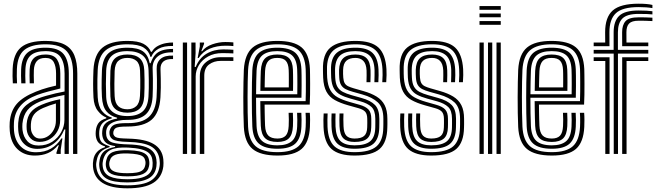

<svg xmlns="http://www.w3.org/2000/svg" viewBox="-20 -829 3533 1034"><path d="M373.5 0V-432.4Q373.5 -513.4 340.4 -551.9Q307.4 -590.4 225.1 -590.4Q149.1 -590.4 111.6 -560.4Q74.1 -530.4 71 -457.1Q70.3 -438 70.4 -419Q70.4 -400 71.8 -380.4H49.1Q47.6 -401.7 47.5 -419.2Q47.3 -436.7 48.1 -458Q51.5 -539.2 93.2 -573.9Q134.8 -608.7 225.1 -608.7Q288.9 -608.7 326.4 -589.7Q363.9 -570.6 380.2 -531.6Q396.4 -492.6 396.4 -432.4V0ZM187.8 -45.3Q230 -45.3 261.2 -65.5Q292.4 -85.8 309.7 -117.5Q327 -149.2 327 -183.1V-317.5Q294.8 -311.8 257.7 -302Q220.7 -292.3 196.3 -282.4Q150.5 -263.5 128 -236.1Q105.5 -208.7 100.7 -162.9Q100 -154.1 100.2 -145.4Q100.3 -136.7 101.1 -129.1Q105.8 -91.6 127.6 -68.4Q149.4 -45.3 187.8 -45.3ZM193.1 -64.9Q162.5 -64.9 144.5 -84Q126.6 -103 123.8 -131.3Q123.1 -139.5 123.1 -147.1Q123 -154.6 123.5 -161.9Q126.8 -201.5 146.1 -225Q165.3 -248.6 203.9 -264.7Q229.5 -275.3 252.7 -282.2Q275.9 -289.1 304 -294.8V-181.3Q304 -149.8 289.7 -123.3Q275.4 -96.8 250.4 -80.9Q225.4 -64.9 193.1 -64.9ZM196.1 -82.8Q219.6 -82.8 238.8 -95.8Q258 -108.7 269.5 -130.6Q281.1 -152.5 281.1 -179.4V-271.8Q264.1 -267.1 247.1 -261.1Q230.1 -255.1 211.7 -247.2Q178.4 -232.5 163.4 -212.9Q148.4 -193.2 146.4 -160.7Q145.9 -152.3 146.1 -145.6Q146.3 -139 146.8 -133.1Q148.7 -113.7 161.5 -98.3Q174.2 -82.8 196.1 -82.8ZM167.4 8.8Q110.6 8.8 74.4 -25.5Q38.2 -59.7 32.6 -123.8Q31.6 -135.9 31.6 -147.4Q31.5 -158.8 32.3 -170.6Q37.1 -230.9 69.9 -269.1Q102.8 -307.3 173 -335.2Q189.5 -341.9 205.5 -347.4Q221.4 -352.8 239.9 -357.8Q258.4 -362.9 281.9 -368.1V-432.5Q281.9 -471.9 269.4 -494.5Q257 -517.1 225.1 -517.1Q193.4 -517.1 178.6 -500.3Q163.8 -483.5 162.4 -452.4Q162.1 -443.2 161.9 -422.5Q161.8 -401.8 162.7 -380.4H140Q139 -402.8 139.1 -422.1Q139.3 -441.5 139.7 -454.5Q141.4 -495.1 161.7 -515.2Q182 -535.4 225.1 -535.4Q270.2 -535.4 287.5 -508.5Q304.8 -481.5 304.8 -432.5V-352.4Q272.5 -345.1 239.7 -336.1Q207 -327.2 180.9 -317.8Q121.4 -295.9 89.7 -258.5Q57.9 -221.2 55.1 -168.8Q54.7 -158.9 54.6 -147.5Q54.5 -136 55.4 -125.7Q59.8 -72.6 90.9 -40.9Q121.9 -9.1 174 -9.1Q220.8 -9.1 254.5 -28.8Q288.2 -48.6 311 -83.8H316.2L307 -21.9V0H284.3L283.9 -7.1L296.8 -46.9H292.5Q268.8 -17.9 238.1 -4.5Q207.5 8.8 167.4 8.8ZM327.7 0.1V-58.3L331.9 -131.9H326.6Q307.1 -83.7 269.4 -55.4Q231.7 -27.1 180.2 -27.3Q137.6 -27.4 109.9 -54.1Q82.2 -80.7 78.3 -127.3Q77.6 -136.6 77.5 -147.1Q77.5 -157.6 78 -166.9Q81.8 -219.5 108.5 -249.8Q135.1 -280 188.7 -300.1Q205.3 -306.4 229.3 -313.2Q253.3 -320.1 279.3 -326.2Q305.2 -332.3 327.8 -336.3V-432.4Q327.8 -491.8 305.4 -522.7Q283 -553.7 225.1 -553.7Q171.6 -553.7 145.3 -530.7Q118.9 -507.6 116.8 -455Q116.3 -440.3 116.1 -420.7Q116 -401.1 117.3 -380.4H94.6Q93.3 -401 93.3 -420.7Q93.2 -440.4 93.8 -455.4Q96.4 -516.9 127.2 -544.5Q158 -572.1 225.1 -572.1Q294.7 -572.1 322.6 -537.6Q350.6 -503.1 350.6 -432.4V0.1Z M666.2 185.2Q578.4 185.2 532.1 155.9Q485.7 126.7 480.6 68.6Q479.9 58.6 480.4 49.7Q480.9 40.8 482.6 32.1Q486.5 6.9 502.5 -10.6Q518.5 -28.2 545.3 -36.2V-40.9Q523 -47.5 510.8 -60.5Q498.7 -73.6 495.8 -97.1Q495.1 -102.9 495.1 -109.6Q495.1 -116.4 495.8 -123.3Q498 -147.8 509.5 -165Q520.9 -182.3 552.4 -191.7V-196.4Q528 -205.2 507.1 -231.8Q486.1 -258.3 483.4 -304.4Q482.5 -322.6 482 -340.5Q481.5 -358.4 481.5 -376.6Q481.5 -394.8 482 -413.6Q482.5 -432.5 483.3 -452.5Q487.7 -536.2 531.9 -572.4Q576.2 -608.7 666.1 -608.7Q723 -608.7 752.3 -593.2Q781.5 -577.7 792.8 -549.9H797.5Q809.7 -571 830.9 -582Q852.1 -593 874.4 -596.8Q896.8 -600.7 911.9 -600V-581.5Q862.2 -582.3 834.1 -566.6Q805.9 -551 795 -522.9H790.1Q781.1 -555.7 753.1 -573Q725.1 -590.4 666.1 -590.4Q588.4 -590.4 549.2 -558.3Q509.9 -526.2 506.2 -452.2Q505 -424.7 504.5 -400.8Q504 -376.9 504.5 -353.9Q504.9 -330.8 506.2 -305.6Q509.1 -255.9 530.1 -230.3Q551 -204.6 582 -196.1V-191.4Q548 -182.2 532.7 -166.3Q517.4 -150.4 514.7 -123.3Q514 -115.9 514.1 -110Q514.2 -104.1 514.8 -96.9Q517.1 -74.1 528.5 -62.7Q539.9 -51.3 570.2 -41.7V-36.8Q537 -26.5 521.7 -10.3Q506.4 5.9 501.4 32.1Q499.4 41 498.3 48.8Q497.1 56.7 498.4 68.3Q504.3 120.3 544.1 144.6Q584 169 666.2 169Q751.6 169 791.6 144.2Q831.6 119.4 839.4 66.2Q840.9 57.1 840.7 48Q840.6 38.9 839.1 29Q831.8 -19.1 792.6 -40.9Q753.4 -62.7 670.5 -64.8Q635 -65.7 615 -69.3Q595 -72.8 585.6 -79.5Q576.2 -86.3 572.3 -96.4Q570.1 -101.5 569.5 -110.4Q568.9 -119.3 570.1 -124.1Q576.7 -149.8 597.4 -158.1Q618.1 -166.4 666.2 -165.9Q743.8 -165 781.2 -199Q818.6 -232.9 823.3 -305.9Q824.7 -331.9 825.1 -354.9Q825.5 -377.8 825.2 -402.2Q824.8 -426.7 823.7 -457.1Q822.4 -492.6 844.9 -512Q867.3 -531.4 911.9 -529.5V-511.1Q875.8 -512.1 859.6 -497.6Q843.3 -483.2 844.4 -455.8Q845.4 -429.4 845.8 -405Q846.3 -380.7 846 -356.3Q845.7 -331.8 844.1 -305.1Q838.8 -221.3 796.7 -184.4Q754.5 -147.5 666.1 -147.5Q638.9 -147.5 623.3 -145.4Q607.8 -143.2 600.5 -137.3Q593.3 -131.4 590.6 -119.8Q590.1 -118.2 590.1 -112.6Q590 -107 591.5 -103.7Q595 -95.6 602.1 -91.2Q609.3 -86.9 625.2 -85Q641.1 -83.2 670.6 -82.5Q762.5 -80.6 808.3 -53Q854.1 -25.5 859.6 29.3Q860.5 39.2 860.5 48.8Q860.6 58.4 859.7 66.5Q852.4 126.4 805.6 155.8Q758.8 185.2 666.2 185.2ZM666.2 136.3Q716.5 136.3 745.2 127.1Q774 118 786.7 102.3Q799.5 86.6 801.3 67.1Q802.4 56.6 802.1 47.5Q801.9 38.4 800.1 28.8Q796.6 8.4 782 -4.8Q767.4 -18 739.9 -25.1Q712.4 -32.2 670.2 -34.2Q606.2 -37.4 575.5 -21.6Q544.8 -5.9 535.4 32.5Q533.4 40.3 532.6 48.6Q531.8 56.9 533.5 69.3Q538.6 105.8 570.8 121.1Q602.9 136.3 666.2 136.3ZM666.2 120.7Q608 120.7 581.4 108.3Q554.9 95.8 550.7 68.6Q549 58.6 549.8 49.9Q550.5 41.3 553 32Q560.1 1.7 587.2 -9.9Q614.3 -21.4 671.8 -20Q707 -19.1 730.1 -13.7Q753.2 -8.3 765.7 2.1Q778.3 12.6 781.8 29.1Q784.3 40.1 784.3 48.8Q784.4 57.5 782.3 66.8Q776.9 95.5 750 108.1Q723.1 120.7 666.2 120.7ZM666.2 103.8Q695.9 103.8 715.5 100.3Q735.1 96.9 746.1 88.7Q757 80.4 760.7 66.5Q763.6 57.7 763.8 48.2Q764 38.7 760 29.1Q757 18.9 747 12.3Q737 5.7 718.2 2.2Q699.5 -1.4 670.3 -2.4Q622.8 -4.2 600.4 4.8Q578 13.8 573.1 31.7Q568.6 41.2 568.2 51Q567.9 60.8 570.4 68.6Q575.1 86.9 597.3 95.3Q619.5 103.8 666.2 103.8ZM666.2 153.4Q588.2 153.4 554 133.2Q519.8 113 514.9 68.1Q513.7 57 514.5 48.8Q515.2 40.5 516.8 31.8Q521.7 2.5 540.7 -13.9Q559.7 -30.2 599.8 -37.7V-42.4Q568.1 -46.6 552.1 -59.3Q536 -71.9 531.3 -96.9Q530.1 -103.6 530 -109.7Q530 -115.8 530.7 -123.6Q533 -152.3 552.2 -168Q571.5 -183.7 610.7 -190.5V-195Q573.6 -204.3 552.6 -230.2Q531.7 -256.2 528.9 -307.7Q527.7 -330.4 527.3 -353.2Q526.9 -375.9 527.5 -399.9Q528 -423.9 529 -450.5Q532.3 -513.9 565 -543Q597.8 -572.1 666.1 -572.1Q721.3 -572.1 749.4 -552.7Q777.5 -533.3 786.4 -488.5H791.1Q800.4 -515.9 814.8 -532.8Q829.2 -549.7 852.6 -557.5Q876.1 -565.4 911.9 -565.5V-547Q856.9 -548.8 828.2 -523.9Q799.5 -499.1 802.1 -455.4Q803.2 -431.6 803.4 -405Q803.5 -378.5 803.2 -353.3Q802.9 -328.2 801.8 -308.2Q797.8 -242.6 764.5 -212.6Q731.2 -182.7 666 -183.5Q640 -183.9 615.5 -178.7Q590.9 -173.6 573.8 -161.5Q556.7 -149.3 552.6 -128Q551.2 -121 551.4 -111.9Q551.6 -102.9 552.7 -97.6Q559 -69 587.4 -60.8Q615.8 -52.6 670.4 -51.3Q719.1 -50.2 751.2 -41.7Q783.3 -33.2 800.5 -15.9Q817.8 1.3 822 29Q823.4 37.9 823.6 47.5Q823.7 57.1 822.4 66.7Q816.1 114 776.8 133.7Q737.4 153.4 666.2 153.4ZM666.1 -203.9Q719.6 -203.9 747.9 -228.5Q776.2 -253 779.6 -309.1Q780.9 -331.5 781.3 -354Q781.6 -376.5 781.3 -400.4Q781 -424.2 780 -450.3Q777.5 -506.3 748.8 -530Q720 -553.7 666.1 -553.7Q609.7 -553.7 582.1 -528.7Q554.4 -503.7 551.8 -449.2Q550.3 -410.4 550.3 -377Q550.3 -343.6 551.8 -307.7Q554.5 -253.8 583.3 -228.9Q612.2 -203.9 666.1 -203.9ZM666.1 -222.2Q622.6 -222.2 599.7 -243Q576.8 -263.8 574.6 -309.6Q573.1 -344.5 573.2 -377.7Q573.4 -410.8 574.6 -447.7Q576.8 -494.7 599.8 -515.1Q622.8 -535.4 666.1 -535.4Q709.1 -535.4 732 -515.4Q755 -495.4 757.1 -449.7Q758.1 -424.2 758.4 -401Q758.7 -377.9 758.3 -355.6Q757.9 -333.3 756.7 -310.1Q754 -263.5 730.9 -242.9Q707.8 -222.2 666.1 -222.2ZM666.1 -240.5Q695.6 -240.5 713.6 -257Q731.6 -273.4 733.8 -312Q735 -333.2 735.4 -354.4Q735.8 -375.6 735.5 -398.8Q735.2 -422 734.2 -448.7Q732.6 -485.8 714.5 -501.5Q696.4 -517.1 666.1 -517.1Q635.1 -517.1 617.1 -501Q599.1 -484.9 597.4 -446.8Q596.2 -411.5 596 -378.7Q595.8 -346 597.4 -310.8Q599.3 -273.6 617 -257Q634.8 -240.5 666.1 -240.5Z M1010.4 0V-600H1033.1L1033.3 -542L1028.4 -468.4H1034.1Q1053.4 -516.6 1092.6 -539.8Q1131.7 -563 1182.6 -563Q1195.8 -563 1213.1 -562.3Q1230.4 -561.7 1236.8 -561V-541.3Q1228.2 -541.9 1209.9 -542.4Q1191.6 -543 1177.7 -543Q1133.3 -543 1101 -525Q1068.6 -507 1051.2 -478.3Q1033.8 -449.6 1033.8 -417.2V0ZM964.6 0V-600H987.5V0ZM1056.2 0V-419.1Q1056.2 -467.2 1089.2 -494.1Q1122.3 -521 1168.1 -521Q1184.4 -521 1203.5 -521Q1222.6 -520.9 1236.8 -520.7V-500.8Q1222.9 -501.2 1203.2 -501.2Q1183.5 -501.1 1168 -501.1Q1132.1 -501.1 1106.1 -481.9Q1080.1 -462.7 1080.1 -421.2V0ZM1044.5 -516.6 1056 -578.5V-600H1078.8L1079.1 -593.2L1064.2 -553.4H1068.4Q1087.7 -578 1123.3 -590.4Q1158.9 -602.7 1193.3 -602.7Q1201.7 -602.7 1214.6 -602.2Q1227.6 -601.7 1236.8 -600.7V-580.9Q1229.3 -581.8 1217 -582.4Q1204.8 -582.9 1194.1 -582.9Q1147.6 -582.9 1109.9 -567.1Q1072.3 -551.4 1049.6 -516.6Z M1474.4 8.7Q1383.3 8.7 1340.5 -26.5Q1297.7 -61.7 1293.2 -144.9Q1291.6 -178.7 1290.9 -220.3Q1290.2 -262 1290.3 -305.1Q1290.4 -348.3 1291.2 -387Q1292 -425.8 1293.2 -453.5Q1298.2 -537.8 1340.8 -573.2Q1383.4 -608.7 1473.1 -608.7Q1562.3 -608.7 1603.8 -574.1Q1645.2 -539.6 1649.1 -457.3Q1649.5 -449.6 1649.7 -427.9Q1650 -406.1 1650.1 -377.2Q1650.2 -348.3 1649.8 -318.6Q1649.4 -289 1648 -265.7H1405Q1405.3 -243.6 1405.5 -224Q1405.8 -204.5 1406.3 -186.8Q1406.9 -169.1 1407.5 -152.1Q1409.3 -115 1424.9 -99Q1440.4 -82.9 1474.4 -82.9Q1503.8 -82.9 1518.4 -98.2Q1532.9 -113.5 1534.7 -150.5Q1535.4 -165.6 1535.5 -184.9Q1535.5 -204.2 1534.3 -221.4H1557.2Q1558.4 -203.3 1558.3 -183.3Q1558.2 -163.4 1557.6 -149.6Q1555.4 -104.1 1535.9 -84.3Q1516.4 -64.6 1474.4 -64.6Q1428.8 -64.6 1407.8 -84.7Q1386.9 -104.8 1384.6 -150.9Q1383.7 -171.3 1383.2 -193.4Q1382.6 -215.5 1382.3 -238.5Q1382.1 -261.6 1381.8 -284.3H1625.9Q1626.8 -308.7 1627.1 -335.7Q1627.3 -362.6 1627.2 -387.3Q1627.1 -412.1 1626.8 -430.5Q1626.6 -448.9 1626.2 -456.2Q1622.8 -528.2 1587.3 -559.3Q1551.8 -590.4 1473.1 -590.4Q1395 -590.4 1357.6 -558.7Q1320.2 -527 1316 -451.8Q1314.8 -426.9 1314 -389Q1313.3 -351.2 1313.2 -307.8Q1313.1 -264.5 1313.8 -222.4Q1314.5 -180.4 1316 -147.2Q1319.8 -74.2 1356.2 -41.9Q1392.6 -9.6 1474.4 -9.6Q1551.8 -9.6 1587.2 -41.3Q1622.6 -72.9 1626.2 -146.3Q1626.7 -156.7 1626.9 -169.9Q1627.1 -183.1 1626.8 -196.6Q1626.5 -210.2 1625.5 -221.4H1648.4Q1649.9 -204.6 1649.9 -183.3Q1649.9 -162 1649.1 -145.4Q1645.1 -62.8 1604.5 -27.1Q1563.9 8.7 1474.4 8.7ZM1474.4 -27.9Q1404.9 -27.9 1373.5 -56.1Q1342.2 -84.2 1338.9 -148.1Q1337.5 -178.9 1336.8 -219.6Q1336.1 -260.4 1336.2 -303.5Q1336.2 -346.6 1336.9 -385.1Q1337.5 -423.5 1338.8 -449.8Q1342.6 -518.2 1375.5 -545.2Q1408.3 -572.1 1473.1 -572.1Q1539.4 -572.1 1569.9 -545.3Q1600.4 -518.4 1603.3 -455.7Q1603.8 -446.9 1604.1 -422.5Q1604.4 -398 1604.3 -366.1Q1604.3 -334.2 1603.4 -302.8H1358.9Q1358.9 -260.3 1359.6 -220.1Q1360.3 -179.9 1361.7 -150.1Q1364.7 -93.8 1391.2 -70.1Q1417.6 -46.3 1474.4 -46.3Q1525.7 -46.3 1551.6 -68.7Q1577.6 -91.1 1580.4 -147.6Q1581.1 -163 1581.2 -183Q1581.2 -203.1 1579.9 -221.4H1602.8Q1604.1 -203.4 1604.1 -183.4Q1604 -163.4 1603.3 -147Q1600.3 -83.4 1570.3 -55.6Q1540.4 -27.9 1474.4 -27.9ZM1359.1 -321.3H1581Q1581.5 -348.9 1581.5 -375.9Q1581.5 -403 1581.2 -424.2Q1580.9 -445.4 1580.4 -454.8Q1578.1 -507.6 1553 -530.6Q1527.9 -553.7 1473.1 -553.7Q1417.9 -553.7 1391.4 -529.9Q1364.9 -506 1361.7 -448.5Q1360.6 -424.7 1360 -390.6Q1359.3 -356.4 1359.1 -321.3ZM1382.2 -339.8Q1382.4 -353.8 1382.7 -373.6Q1383 -393.5 1383.5 -413.4Q1384 -433.4 1384.6 -447.3Q1387.2 -495.5 1408.3 -515.4Q1429.4 -535.4 1473.1 -535.4Q1515.9 -535.4 1535.8 -516.5Q1555.6 -497.6 1557.5 -454.3Q1558 -445.3 1558.2 -426.9Q1558.4 -408.6 1558.5 -385.7Q1558.5 -362.8 1558.1 -339.8ZM1405.3 -358.3H1535.3Q1535.6 -378.6 1535.5 -398.1Q1535.4 -417.6 1535.3 -432.2Q1535.1 -446.9 1534.7 -452.3Q1533.2 -486.2 1519.2 -501.6Q1505.2 -517.1 1473.1 -517.1Q1439.7 -517.1 1424.6 -500.2Q1409.4 -483.4 1407.5 -446.4Q1407 -431.9 1406.5 -417.7Q1406 -403.5 1405.8 -388.9Q1405.5 -374.3 1405.3 -358.3Z M1889.2 8.7Q1805.5 8.7 1765.6 -26.3Q1725.7 -61.3 1722.3 -145.4Q1721.5 -164.8 1721.7 -183.5Q1721.9 -202.2 1723 -218H1744.4Q1743.4 -204.3 1743.3 -184Q1743.2 -163.7 1743.8 -146.4Q1747 -71.7 1781.5 -40.6Q1816.1 -9.6 1889.2 -9.6Q1971.9 -9.6 2007.6 -40.7Q2043.3 -71.8 2044.2 -142.5Q2044.6 -152.4 2044.6 -159.3Q2044.7 -166.2 2044.6 -172.9Q2044.6 -179.7 2044.6 -189.1Q2044.6 -249.5 2015.2 -277.2Q1985.8 -304.9 1931.5 -320.2L1878.8 -335Q1857 -341.2 1841.4 -349Q1825.8 -356.8 1817.1 -371Q1808.4 -385.3 1807 -410.5Q1806.5 -421.8 1806.1 -431.2Q1805.6 -440.7 1806 -452.1Q1807.4 -495.1 1828.1 -515.2Q1848.8 -535.4 1894.3 -535.4Q1933.9 -535.4 1954 -515.7Q1974 -496 1975.5 -450.9Q1975.9 -440.4 1975.8 -424.2Q1975.7 -407.9 1974.9 -386.4H1953.7Q1954.4 -405 1954.4 -424.1Q1954.5 -443.1 1954.1 -449.8Q1952.3 -485.2 1936.7 -501.1Q1921.2 -517.1 1894.3 -517.1Q1862.4 -517.1 1845.4 -501.9Q1828.5 -486.8 1827.7 -452Q1827.3 -440.1 1827.6 -431.1Q1827.8 -422.2 1828.7 -410.6Q1830.2 -391.1 1836.6 -380.6Q1843 -370.1 1855 -364.4Q1867 -358.7 1884.7 -353.5L1936.6 -338.7Q1979.1 -326.6 2007.9 -309Q2036.8 -291.3 2051.5 -262.8Q2066.2 -234.2 2066.2 -189.1Q2066.2 -179.3 2066.3 -172.5Q2066.4 -165.6 2066.3 -158.8Q2066.2 -152.1 2065.9 -142.4Q2064.8 -62.7 2024.6 -27Q1984.3 8.7 1889.2 8.7ZM1889.2 -27.9Q1827.1 -27.9 1797.6 -55Q1768.1 -82.1 1765.4 -147.3Q1764.8 -163.5 1764.8 -183.8Q1764.8 -204.1 1765.7 -218H1787.1Q1786.2 -204.2 1786.4 -184Q1786.5 -163.8 1786.9 -148.2Q1789.2 -92.4 1813.6 -69.4Q1838 -46.3 1889.2 -46.3Q1947.9 -46.3 1974 -68.5Q2000.1 -90.8 2001 -142.9Q2001.3 -155.6 2001.3 -165.9Q2001.2 -176.3 2001.2 -189.1Q2001.2 -233.7 1980.4 -253.2Q1959.6 -272.6 1921.1 -283.2L1867.2 -298.1Q1834.8 -307 1812.6 -319Q1790.3 -331.1 1778.2 -352.3Q1766.1 -373.6 1763.6 -409.8Q1762.9 -421.7 1762.9 -432.2Q1762.8 -442.8 1762.6 -452.3Q1761 -515.2 1792.6 -543.7Q1824.2 -572.1 1894.3 -572.1Q1957.2 -572.1 1986.2 -544.1Q2015.3 -516.1 2018.4 -454.5Q2019.1 -444 2019 -424.1Q2018.9 -404.2 2017.5 -386.4H1996.2Q1996.8 -404.1 1997.1 -424.1Q1997.5 -444.1 1997.1 -451.5Q1995.1 -506.7 1969.8 -530.2Q1944.5 -553.7 1894.3 -553.7Q1837.4 -553.7 1811.2 -529.9Q1784.9 -506.1 1784.3 -452.7Q1784.1 -440.6 1784.5 -430.8Q1784.8 -421 1785.3 -410.5Q1786.8 -379.6 1797 -361.8Q1807.2 -344.1 1826.2 -334.2Q1845.3 -324.4 1873 -316.5L1926.2 -301.6Q1976 -287.9 1999.5 -263.6Q2022.9 -239.3 2022.9 -189.1Q2022.9 -178.3 2022.9 -167.4Q2023 -156.4 2022.5 -142.7Q2021.6 -81.6 1990.9 -54.7Q1960.3 -27.9 1889.2 -27.9ZM1889.2 -64.6Q1849.5 -64.6 1829.8 -83.4Q1810.2 -102.2 1808.5 -149Q1808 -163.7 1807.8 -183.4Q1807.5 -203.1 1808.5 -218H1829.8Q1828.9 -203.4 1829.1 -186.8Q1829.3 -170.3 1830 -149.7Q1831.3 -113.3 1845.4 -98.1Q1859.6 -82.9 1889.2 -82.9Q1924.8 -82.9 1940.8 -96.8Q1956.7 -110.6 1957.5 -143.1Q1958 -157.2 1958 -166.7Q1958 -176.2 1957.8 -189.1Q1957.5 -215.6 1946.4 -227.6Q1935.2 -239.5 1910.8 -246.3L1855.4 -261.8Q1811.9 -274 1782.6 -290.5Q1753.4 -307 1738.1 -335.2Q1722.7 -363.3 1720.3 -410.2Q1719.7 -423.6 1719.6 -433.1Q1719.4 -442.6 1719.3 -453.2Q1716.9 -537.7 1759.9 -573.2Q1803 -608.7 1894.3 -608.7Q1979 -608.7 2017.6 -573.4Q2056.2 -538.1 2061.2 -456.6Q2062 -444.6 2061.8 -424.8Q2061.6 -405 2060 -386.4H2038.7Q2040.3 -404.8 2040.4 -424.6Q2040.4 -444.5 2039.8 -455.5Q2036 -527.4 2002 -558.9Q1968.1 -590.4 1894.3 -590.4Q1813 -590.4 1776 -558Q1739 -525.7 1741 -452.4Q1741.1 -442.5 1741.1 -432.7Q1741.1 -422.9 1742 -410.3Q1745.2 -367.6 1759.4 -343.1Q1773.5 -318.6 1799 -304.7Q1824.4 -290.8 1861.3 -280.3L1916 -264.8Q1949.3 -255.4 1964.4 -239.3Q1979.5 -223.2 1979.5 -189.1Q1979.5 -179.7 1979.6 -173Q1979.6 -166.3 1979.6 -159.5Q1979.5 -152.7 1979.2 -142.7Q1978.4 -101.7 1957.9 -83.2Q1937.3 -64.6 1889.2 -64.6Z M2302.2 8.7Q2218.5 8.7 2178.6 -26.3Q2138.7 -61.3 2135.3 -145.4Q2134.5 -164.8 2134.7 -183.5Q2134.9 -202.2 2136 -218H2157.4Q2156.4 -204.3 2156.3 -184Q2156.2 -163.7 2156.8 -146.4Q2160 -71.7 2194.5 -40.6Q2229.1 -9.6 2302.2 -9.6Q2384.9 -9.6 2420.6 -40.7Q2456.3 -71.8 2457.2 -142.5Q2457.6 -152.4 2457.6 -159.3Q2457.7 -166.2 2457.6 -172.9Q2457.6 -179.7 2457.6 -189.1Q2457.6 -249.5 2428.2 -277.2Q2398.8 -304.9 2344.5 -320.2L2291.8 -335Q2270 -341.2 2254.4 -349Q2238.8 -356.8 2230.1 -371Q2221.4 -385.3 2220 -410.5Q2219.5 -421.8 2219.1 -431.2Q2218.6 -440.7 2219 -452.1Q2220.4 -495.1 2241.1 -515.2Q2261.8 -535.4 2307.3 -535.4Q2346.9 -535.4 2367 -515.7Q2387 -496 2388.5 -450.9Q2388.9 -440.4 2388.8 -424.2Q2388.7 -407.9 2387.9 -386.4H2366.7Q2367.4 -405 2367.4 -424.1Q2367.5 -443.1 2367.1 -449.8Q2365.3 -485.2 2349.7 -501.1Q2334.2 -517.1 2307.3 -517.1Q2275.4 -517.1 2258.4 -501.9Q2241.5 -486.8 2240.7 -452Q2240.3 -440.1 2240.6 -431.1Q2240.8 -422.2 2241.7 -410.6Q2243.2 -391.1 2249.6 -380.6Q2256 -370.1 2268 -364.4Q2280 -358.7 2297.7 -353.5L2349.6 -338.7Q2392.1 -326.6 2420.9 -309Q2449.8 -291.3 2464.5 -262.8Q2479.2 -234.2 2479.2 -189.1Q2479.2 -179.3 2479.3 -172.5Q2479.4 -165.6 2479.3 -158.8Q2479.2 -152.1 2478.9 -142.4Q2477.8 -62.7 2437.6 -27Q2397.3 8.7 2302.2 8.7ZM2302.2 -27.9Q2240.1 -27.9 2210.6 -55Q2181.1 -82.1 2178.4 -147.3Q2177.8 -163.5 2177.8 -183.8Q2177.8 -204.1 2178.7 -218H2200.1Q2199.2 -204.2 2199.4 -184Q2199.5 -163.8 2199.9 -148.2Q2202.2 -92.4 2226.6 -69.4Q2251 -46.3 2302.2 -46.3Q2360.9 -46.3 2387 -68.5Q2413.1 -90.8 2414 -142.9Q2414.3 -155.6 2414.3 -165.9Q2414.2 -176.3 2414.2 -189.1Q2414.2 -233.7 2393.4 -253.2Q2372.6 -272.6 2334.1 -283.2L2280.2 -298.1Q2247.8 -307 2225.6 -319Q2203.3 -331.1 2191.2 -352.3Q2179.1 -373.6 2176.6 -409.8Q2175.9 -421.7 2175.9 -432.2Q2175.8 -442.8 2175.6 -452.3Q2174 -515.2 2205.6 -543.7Q2237.2 -572.1 2307.3 -572.1Q2370.2 -572.1 2399.2 -544.1Q2428.3 -516.1 2431.4 -454.5Q2432.1 -444 2432 -424.1Q2431.9 -404.2 2430.5 -386.4H2409.2Q2409.8 -404.1 2410.1 -424.1Q2410.5 -444.1 2410.1 -451.5Q2408.1 -506.7 2382.8 -530.2Q2357.5 -553.7 2307.3 -553.7Q2250.4 -553.7 2224.2 -529.9Q2197.9 -506.1 2197.3 -452.7Q2197.1 -440.6 2197.5 -430.8Q2197.8 -421 2198.3 -410.5Q2199.8 -379.6 2210 -361.8Q2220.2 -344.1 2239.2 -334.2Q2258.3 -324.4 2286 -316.5L2339.2 -301.6Q2389 -287.9 2412.5 -263.6Q2435.9 -239.3 2435.9 -189.1Q2435.9 -178.3 2435.9 -167.4Q2436 -156.4 2435.5 -142.7Q2434.6 -81.6 2403.9 -54.7Q2373.3 -27.9 2302.2 -27.9ZM2302.2 -64.6Q2262.5 -64.6 2242.8 -83.4Q2223.2 -102.2 2221.5 -149Q2221 -163.7 2220.8 -183.4Q2220.5 -203.1 2221.5 -218H2242.8Q2241.9 -203.4 2242.1 -186.8Q2242.3 -170.3 2243 -149.7Q2244.3 -113.3 2258.4 -98.1Q2272.6 -82.9 2302.2 -82.9Q2337.8 -82.9 2353.8 -96.8Q2369.7 -110.6 2370.5 -143.1Q2371 -157.2 2371 -166.7Q2371 -176.2 2370.8 -189.1Q2370.5 -215.6 2359.4 -227.6Q2348.2 -239.5 2323.8 -246.3L2268.4 -261.8Q2224.9 -274 2195.6 -290.5Q2166.4 -307 2151.1 -335.2Q2135.7 -363.3 2133.3 -410.2Q2132.7 -423.6 2132.6 -433.1Q2132.4 -442.6 2132.3 -453.2Q2129.9 -537.7 2172.9 -573.2Q2216 -608.7 2307.3 -608.7Q2392 -608.7 2430.6 -573.4Q2469.2 -538.1 2474.2 -456.6Q2475 -444.6 2474.8 -424.8Q2474.6 -405 2473 -386.4H2451.7Q2453.3 -404.8 2453.4 -424.6Q2453.4 -444.5 2452.8 -455.5Q2449 -527.4 2415 -558.9Q2381.1 -590.4 2307.3 -590.4Q2226 -590.4 2189 -558Q2152 -525.7 2154 -452.4Q2154.1 -442.5 2154.1 -432.7Q2154.1 -422.9 2155 -410.3Q2158.2 -367.6 2172.4 -343.1Q2186.5 -318.6 2212 -304.7Q2237.4 -290.8 2274.3 -280.3L2329 -264.8Q2362.3 -255.4 2377.4 -239.3Q2392.5 -223.2 2392.5 -189.1Q2392.5 -179.7 2392.6 -173Q2392.6 -166.3 2392.6 -159.5Q2392.5 -152.7 2392.2 -142.7Q2391.4 -101.7 2370.9 -83.2Q2350.3 -64.6 2302.2 -64.6Z M2562.3 -776.3V-796.5H2676.8V-776.3ZM2562.3 -695.5V-715.7H2676.8V-695.5ZM2562.3 -735.9V-756.1H2676.8V-735.9ZM2653.9 0V-600H2676.8V0ZM2562.3 0V-600H2585.2V0ZM2608.1 0V-600H2631V0Z M2951.9 8.7Q2860.8 8.7 2818 -26.5Q2775.2 -61.7 2770.7 -144.9Q2769.1 -178.7 2768.4 -220.3Q2767.7 -262 2767.8 -305.1Q2767.9 -348.3 2768.7 -387Q2769.5 -425.8 2770.7 -453.5Q2775.7 -537.8 2818.3 -573.2Q2860.9 -608.7 2950.6 -608.7Q3039.8 -608.7 3081.3 -574.1Q3122.7 -539.6 3126.6 -457.3Q3127 -449.6 3127.2 -427.9Q3127.5 -406.1 3127.6 -377.2Q3127.7 -348.3 3127.3 -318.6Q3126.9 -289 3125.5 -265.7H2882.5Q2882.8 -243.6 2883 -224Q2883.3 -204.5 2883.8 -186.8Q2884.4 -169.1 2885 -152.1Q2886.8 -115 2902.4 -99Q2917.9 -82.9 2951.9 -82.9Q2981.3 -82.9 2995.9 -98.2Q3010.4 -113.5 3012.2 -150.5Q3012.9 -165.6 3013 -184.9Q3013 -204.2 3011.8 -221.4H3034.7Q3035.9 -203.3 3035.8 -183.3Q3035.7 -163.4 3035.1 -149.6Q3032.9 -104.1 3013.4 -84.3Q2993.9 -64.6 2951.9 -64.6Q2906.3 -64.6 2885.3 -84.7Q2864.4 -104.8 2862.1 -150.9Q2861.2 -171.3 2860.7 -193.4Q2860.1 -215.5 2859.8 -238.5Q2859.6 -261.6 2859.3 -284.3H3103.4Q3104.3 -308.7 3104.6 -335.7Q3104.8 -362.6 3104.7 -387.3Q3104.6 -412.1 3104.3 -430.5Q3104.1 -448.9 3103.7 -456.2Q3100.3 -528.2 3064.8 -559.3Q3029.3 -590.4 2950.6 -590.4Q2872.5 -590.4 2835.1 -558.7Q2797.7 -527 2793.5 -451.8Q2792.3 -426.9 2791.5 -389Q2790.8 -351.2 2790.7 -307.8Q2790.6 -264.5 2791.3 -222.4Q2792 -180.4 2793.5 -147.2Q2797.3 -74.2 2833.7 -41.9Q2870.1 -9.6 2951.9 -9.6Q3029.3 -9.6 3064.7 -41.3Q3100.1 -72.9 3103.7 -146.3Q3104.2 -156.7 3104.4 -169.9Q3104.6 -183.1 3104.3 -196.6Q3104 -210.2 3103 -221.4H3125.9Q3127.4 -204.6 3127.4 -183.3Q3127.4 -162 3126.6 -145.4Q3122.6 -62.8 3082 -27.1Q3041.4 8.7 2951.9 8.7ZM2951.9 -27.9Q2882.4 -27.9 2851 -56.1Q2819.7 -84.2 2816.4 -148.1Q2815 -178.9 2814.3 -219.6Q2813.6 -260.4 2813.7 -303.5Q2813.7 -346.6 2814.4 -385.1Q2815 -423.5 2816.3 -449.8Q2820.1 -518.2 2853 -545.2Q2885.8 -572.1 2950.6 -572.1Q3016.9 -572.1 3047.4 -545.3Q3077.9 -518.4 3080.8 -455.7Q3081.3 -446.9 3081.6 -422.5Q3081.9 -398 3081.8 -366.1Q3081.8 -334.2 3080.9 -302.8H2836.4Q2836.4 -260.3 2837.1 -220.1Q2837.8 -179.9 2839.2 -150.1Q2842.2 -93.8 2868.7 -70.1Q2895.1 -46.3 2951.9 -46.3Q3003.2 -46.3 3029.1 -68.7Q3055.1 -91.1 3057.9 -147.6Q3058.6 -163 3058.7 -183Q3058.7 -203.1 3057.4 -221.4H3080.3Q3081.6 -203.4 3081.6 -183.4Q3081.5 -163.4 3080.8 -147Q3077.8 -83.4 3047.8 -55.6Q3017.9 -27.9 2951.9 -27.9ZM2836.6 -321.3H3058.5Q3059 -348.9 3059 -375.9Q3059 -403 3058.7 -424.2Q3058.4 -445.4 3057.9 -454.8Q3055.6 -507.6 3030.5 -530.6Q3005.4 -553.7 2950.6 -553.7Q2895.4 -553.7 2868.9 -529.9Q2842.4 -506 2839.2 -448.5Q2838.1 -424.7 2837.5 -390.6Q2836.8 -356.4 2836.6 -321.3ZM2859.7 -339.8Q2859.9 -353.8 2860.2 -373.6Q2860.5 -393.5 2861 -413.4Q2861.5 -433.4 2862.1 -447.3Q2864.7 -495.5 2885.8 -515.4Q2906.9 -535.4 2950.6 -535.4Q2993.4 -535.4 3013.3 -516.5Q3033.1 -497.6 3035 -454.3Q3035.5 -445.3 3035.7 -426.9Q3035.9 -408.6 3036 -385.7Q3036 -362.8 3035.6 -339.8ZM2882.8 -358.3H3012.8Q3013.1 -378.6 3013 -398.1Q3012.9 -417.6 3012.8 -432.2Q3012.6 -446.9 3012.2 -452.3Q3010.7 -486.2 2996.7 -501.6Q2982.7 -517.1 2950.6 -517.1Q2917.2 -517.1 2902.1 -500.2Q2886.9 -483.4 2885 -446.4Q2884.5 -431.9 2884 -417.7Q2883.5 -403.5 2883.3 -388.9Q2883 -374.3 2882.8 -358.3Z M3285.3 0 3285 -540.4H3177.2V-560.3H3284.7V-654.9Q3284.7 -715.4 3314.8 -743.9Q3344.8 -772.5 3419.3 -772.5Q3441.6 -772.5 3460.8 -771.5Q3479.9 -770.5 3493.5 -768.5V-751.4Q3484 -752.8 3464.6 -753.4Q3445.2 -754.1 3419.3 -754.1Q3356.7 -754.1 3332.2 -729.6Q3307.7 -705.2 3307.7 -654.9V-560.3H3471.3V-540.4H3307.9L3308.2 0ZM3239.8 0V-500.6H3177.2V-520.5H3262.7V0ZM3330.7 0V-520.5H3471.3V-500.6H3354.3V0ZM3177.2 -580.1V-600H3239.3L3238.9 -654.9Q3238.7 -736.7 3280.2 -772.9Q3321.6 -809.1 3419.3 -809.1Q3442.2 -809.1 3461.1 -807.5Q3479.9 -805.9 3493.5 -802.4V-785.4Q3477.7 -788.2 3458.6 -789.5Q3439.5 -790.8 3419.3 -790.8Q3332.3 -790.8 3297.1 -758.1Q3261.8 -725.4 3262 -654.9L3262.3 -580.1ZM3330.7 -580.1 3330.4 -654.9Q3330.3 -694.8 3349.1 -715.3Q3367.8 -735.7 3419.3 -735.7Q3437.5 -735.7 3455.6 -735.4Q3473.7 -735 3493.5 -733.8V-715.5Q3473.4 -716.7 3454.9 -717.1Q3436.5 -717.4 3419.3 -717.4Q3382.8 -717.4 3368.1 -702.4Q3353.4 -687.4 3353.5 -654.9L3353.8 -600H3471.3V-580.1Z"/></svg>

Font: Big Shoulders Inline Text Thin
Style: Regular
Weight: 100
Designer: Patric King
Foundry: XO Type Co
Version: Version 2.002